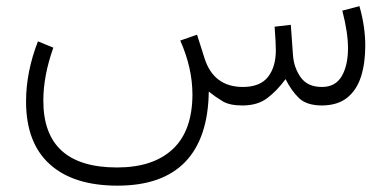

<svg xmlns="http://www.w3.org/2000/svg" viewBox="-20 -334 1239 608"><path d="M747.6 0Q707.5 0 685.3 -13.2Q663.1 -26.4 641.1 -43.9Q639.2 103 566.7 178.5Q494.1 253.9 352.1 253.9Q212.4 253.9 137.5 186Q62.5 118.2 62.5 -12.7Q62.5 -106 100.1 -203.1L148.9 -183.1Q117.2 -94.2 117.2 -15.1Q117.2 196.3 350.6 196.3Q464.8 196.3 526.9 138.4Q588.9 80.6 589.4 -34.2Q589.4 -118.7 550.8 -205.6L604 -224.1L627.9 -148.9Q656.7 -59.1 748.5 -58.6Q803.7 -58.6 828.6 -90.3Q853.5 -122.1 853.5 -175.3Q853.5 -186.5 852.5 -205.1Q851.6 -223.6 849.6 -249.5L900.9 -255.4L907.7 -160.6Q910.2 -120.6 931.9 -89.6Q953.6 -58.6 999.5 -58.6Q1042 -58.6 1062 -92.5Q1082 -126.5 1082 -181.6Q1082 -231 1064 -300.3L1118.2 -314.5Q1136.7 -250 1136.7 -189Q1136.7 -134.3 1123.3 -91.8Q1109.9 -49.3 1079.8 -24.9Q1049.8 -0.5 1000 0Q951.2 0 927 -23.2Q902.8 -46.4 884.3 -83.5Q857.9 -47.4 826.9 -23.7Q795.9 0 747.6 0Z"/></svg>

Font: Vazir Thin FD-UI
Style: Thin-FD-UI
Weight: 100
Designer: Saber Rastikerdar
Foundry: Saber Rastikerdar
Version: Version 30.1.0